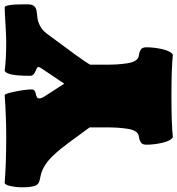

<svg xmlns="http://www.w3.org/2000/svg" viewBox="2 -786 780 845"><g transform="rotate(-90 392.5 -364.0)"><path d="M529.8 -295.4Q529.8 -263.2 531 -241Q532.2 -218.8 535.9 -194.8Q539.6 -170.9 548.1 -158Q556.6 -145 569.3 -143.6Q578.1 -142.1 582.8 -140.9Q587.4 -139.6 594 -136.2Q600.6 -132.8 603.5 -126.5Q606.4 -120.1 606.4 -110.8Q606.4 -76.2 597.9 -39.3Q589.4 -2.4 573.2 6.3Q517.1 0 392.1 0Q267.1 0 210.9 6.3Q194.8 -2.4 186.3 -39.3Q177.7 -76.2 177.7 -110.8Q177.7 -120.1 180.7 -126.5Q183.6 -132.8 190.2 -136.2Q196.8 -139.6 201.4 -140.9Q206.1 -142.1 214.8 -143.6Q227.5 -145 236.1 -158Q244.6 -170.9 248 -194.8Q251.5 -218.8 252.7 -240.7Q253.9 -262.7 253.9 -295.4V-359.9L188.5 -449.2Q171.4 -472.2 159.2 -487.3Q147 -502.4 128.2 -522.2Q109.4 -542 89.1 -555.2Q68.8 -568.4 47.4 -574.2Q41.5 -575.7 31 -577.9Q20.5 -580.1 16.6 -581.3Q12.7 -582.5 6.1 -587.2Q-0.5 -591.8 -2.9 -599.1Q-5.4 -606.4 -7.6 -619.6Q-9.8 -632.8 -9.8 -651.9V-658.7Q-9.8 -682.6 -4.4 -708.3Q1 -733.9 10.7 -733.9Q94.7 -727.1 214.8 -727.1Q299.8 -727.1 395.5 -733.9Q402.3 -733.9 411.6 -687.7Q420.9 -641.6 420.9 -614.7Q420.9 -606.4 414.8 -602.1Q408.7 -597.7 401.1 -596.7Q393.6 -595.7 387.5 -592.3Q381.3 -588.9 381.3 -582Q381.3 -572.3 390.1 -558.6L446.3 -471.7Q506.3 -561 515.6 -575.2Q519.5 -581.1 519.5 -585.9Q519.5 -590.8 509.8 -594.5Q500 -598.1 490.5 -604.2Q481 -610.4 481 -621.1V-628.4Q481 -724.1 502.9 -733.9Q552.7 -727.1 632.3 -727.1Q653.8 -727.1 710 -730.5Q766.1 -733.9 781.7 -733.9Q795.4 -733.9 795.4 -648.9V-632.3Q795.4 -612.8 787.4 -604Q779.3 -595.2 765.1 -593.3Q751 -591.3 735.1 -589.6Q719.2 -587.9 700 -577.9Q680.7 -567.9 666 -547.9Q645 -519 616.5 -480.7Q587.9 -442.4 575.2 -424.8Q562.5 -407.2 549.6 -388.4Q536.6 -369.6 529.8 -357.9Z"/></g></svg>

Font: Coustard Black
Style: Regular
Weight: 900
Foundry: vernon adams
Version: Version 1.001;